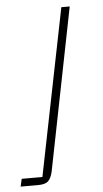

<svg xmlns="http://www.w3.org/2000/svg" viewBox="-128 -542 415 776"><g transform="rotate(-5 79.5 -154.0)"><path d="M-76 200 -69 169H15L151 -508H185L54 151Q48 177 36 188.5Q24 200 -5 200Z"/></g></svg>

Font: IBM Plex Sans ExtraLight
Style: Italic
Weight: 250
Italic angle: -11.31°
Designer: Mike Abbink, Paul van der Laan, Pieter van Rosmalen
Foundry: Bold Monday
Version: Version 3.201